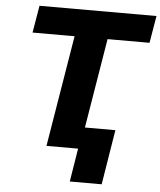

<svg xmlns="http://www.w3.org/2000/svg" viewBox="-60 -778 840 1005"><g transform="rotate(5 360.5 -276.0)"><path d="M82.4 -584.5 106.5 -727.3H721.2L697.1 -584.5H476.6L398.8 -113.3H558.9L512.1 175.1H344.5L372.9 0H206.7L303.3 -584.5Z"/></g></svg>

Font: Inter P Extra Bold
Style: Italic
Weight: 800
Italic angle: 9.39999°
Designer: Rasmus Andersson
Foundry: rsms
Version: Version 3.018;git-588b23468